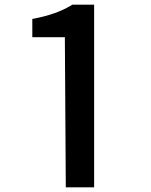

<svg xmlns="http://www.w3.org/2000/svg" viewBox="-20 -770 644 820"><path d="M261 30H382V-750H289C244 -722 192 -703 118 -689V-611H257Z"/></svg>

Font: GenEiGothic-pro-SemiBold
Style: Regular
Weight: 500
Designer: Ryoko NISHIZUKA (kana & ideographs); Paul D. Hunt (Latin, Greek & Cyrillic); Wenlong ZHANG (bopomofo); Sandoll Communica
Foundry: Adobe Systems Incorporated; o_tamon
Version: Version 1.000.140830